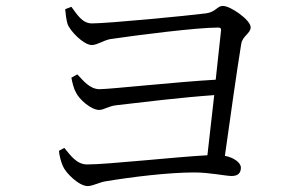

<svg xmlns="http://www.w3.org/2000/svg" viewBox="-20 -681 1040 648"><path d="M197 -182 179 -172C180 -155 187 -132 192 -121C201 -98 246 -53 276 -53C293 -53 316 -66 336 -69C426 -84 549 -99 636 -99C688 -99 741 -87 762 -87C784 -87 793 -98 793 -115C793 -133 767 -150 739 -155C755 -269 780 -447 794 -532C798 -560 826 -568 826 -589C826 -613 759 -661 732 -661C713 -661 709 -641 676 -636C614 -628 345 -602 290 -602C257 -602 239 -634 221 -658L200 -650C201 -636 204 -613 208 -600C216 -577 262 -529 290 -529C308 -529 330 -545 352 -549C447 -563 644 -588 716 -588C724 -588 727 -585 726 -578L708 -412C581 -405 351 -380 316 -380C283 -380 261 -409 241 -430L221 -419C223 -406 229 -381 236 -370C246 -346 288 -310 314 -310C332 -310 345 -323 374 -326C460 -336 590 -352 703 -360L680 -157C569 -151 344 -126 274 -126C238 -126 217 -158 197 -182Z"/></svg>

Font: Harano Aji Mincho KR
Style: Regular
Weight: 400
Foundry: Masamichi Hosoda
Version: HaranoAjiMinchoKR-Regular version 20230610;ttx 4.39.4